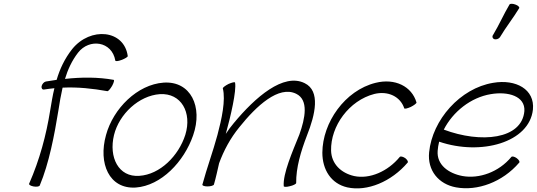

<svg xmlns="http://www.w3.org/2000/svg" viewBox="-20 -994 2891 1034"><path d="M218 -512C237 -515 255 -517 273 -519C263 -479 257 -438 250 -398C229 -267 194 -135 137 -5C134 0 144 7 160 10C176 13 191 11 194 5C244 -114 273 -266 295 -402C301 -442 308 -482 317 -522C400 -526 480 -517 558 -503C563 -502 574 -515 584 -532C593 -549 597 -563 592 -564C509 -579 420 -579 330 -569C345 -619 367 -667 400 -710C461 -789 583 -772 601 -668C601 -663 616 -664 634 -671C653 -678 668 -687 668 -692C649 -834 467 -851 369 -730C328 -678 302 -622 285 -564C266 -561 247 -558 227 -555C217 -553 207 -542 204 -530C202 -518 208 -510 218 -512Z M711 16C848 6 971 -123 1020 -265C1074 -419 1007 -559 861 -549C720 -539 590 -410 551 -267C508 -114 568 25 711 16ZM594 -267C622 -380 728 -479 841 -487C956 -494 1015 -388 978 -268C942 -155 842 -54 730 -47C618 -39 565 -147 594 -267Z M1180 -518C1196 -455 1174 -353 1151 -267C1127 -178 1094 -89 1070 0C1068 5 1080 10 1097 10C1115 10 1130 5 1132 0C1143 -38 1151 -76 1160 -115C1185 -183 1220 -249 1269 -309C1361 -424 1481 -535 1575 -489C1643 -456 1624 -358 1592 -269C1555 -177 1503 -59 1508 8C1507 13 1522 14 1540 9C1559 5 1574 -3 1575 -8C1574 -91 1600 -178 1633 -264C1678 -377 1707 -504 1621 -546C1507 -603 1355 -471 1239 -331C1223 -312 1209 -293 1196 -273C1223 -370 1254 -505 1246 -549C1245 -554 1230 -550 1211 -542C1193 -533 1179 -522 1180 -518Z M2223 -442C2198 -529 2107 -574 2003 -548C1837 -507 1717 -334 1716 -172C1716 -80 1763 -5 1850 15C1958 39 2088 -16 2175 -118C2180 -122 2174 -133 2163 -142C2151 -150 2138 -154 2133 -149C2069 -71 1971 -28 1887 -46C1817 -62 1765 -111 1763 -183C1760 -315 1860 -453 1996 -488C2070 -506 2136 -474 2157 -411C2158 -406 2174 -410 2192 -418C2210 -427 2224 -438 2223 -442Z M2672 -793C2704 -847 2744 -897 2776 -950C2779 -955 2771 -964 2757 -969C2742 -975 2728 -975 2724 -970C2692 -916 2668 -860 2636 -807C2629 -798 2632 -787 2642 -783C2652 -780 2665 -784 2672 -793ZM2776 -118C2781 -122 2775 -133 2763 -142C2752 -150 2739 -154 2734 -149C2666 -67 2561 -30 2471 -46C2396 -60 2331 -106 2337 -182C2338 -198 2341 -214 2345 -231C2571 -154 2831 -227 2850 -404C2861 -513 2758 -569 2636 -548C2458 -519 2308 -348 2291 -174C2281 -76 2342 -2 2436 15C2551 36 2686 -13 2776 -118ZM2623 -487C2717 -503 2809 -476 2804 -396C2791 -243 2569 -221 2370 -296C2419 -392 2515 -469 2623 -487Z"/></svg>

Font: Nupuram ExtraLight Oblique
Style: Regular
Weight: 200
Designer: Santhosh Thottingal (santhosh.thottingal@gmail.com)
Foundry: SMC
Version: Version 1.000